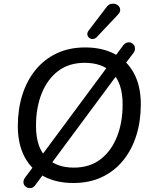

<svg xmlns="http://www.w3.org/2000/svg" viewBox="-20 -967 811 1024"><path d="M371 9Q281 9 214.5 -26Q148 -61 111.5 -129.5Q75 -198 75 -295Q75 -384 99 -460.5Q123 -537 169.5 -594Q216 -651 282.5 -682.5Q349 -714 435 -714Q525 -714 591.5 -679Q658 -644 694.5 -576Q731 -508 731 -411Q731 -321 707 -244.5Q683 -168 636.5 -111Q590 -54 523.5 -22.5Q457 9 371 9ZM373 -73Q458 -73 515.5 -117Q573 -161 603.5 -237Q634 -313 634 -410Q634 -522 580.5 -577Q527 -632 432 -632Q348 -632 290.5 -588.5Q233 -545 202.5 -469Q172 -393 172 -296Q172 -183 226 -128Q280 -73 373 -73ZM167 22Q158 33 147.5 35.5Q137 38 127.5 34.5Q118 31 111.5 23Q105 15 105 4Q105 -7 113 -19L170 -95L200 -135L552 -610L582 -651L637 -725Q647 -737 657.5 -740Q668 -743 678 -739.5Q688 -736 694 -727.5Q700 -719 700 -708Q700 -697 692 -685L636 -611L606 -570L254 -95L224 -55ZM497 -770Q487 -760 476 -759Q465 -758 456.5 -764.5Q448 -771 446 -781.5Q444 -792 452 -803L548 -929Q558 -943 571 -946Q584 -949 595.5 -945.5Q607 -942 614 -933.5Q621 -925 621 -913Q621 -901 609 -889Z"/></svg>

Font: Nunito Medium
Style: Italic
Weight: 500
Designer: Vernon Adams
Foundry: Vernon Adams
Version: Version 3.601